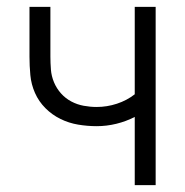

<svg xmlns="http://www.w3.org/2000/svg" viewBox="-20 -540 540 560"><path d="M373 0V-199Q348 -186 319.5 -179Q291 -172 262 -172Q235 -172 208 -176.5Q181 -181 156.5 -193Q132 -205 112.5 -224.5Q93 -244 82 -269Q71 -294 68.5 -321Q66 -348 66 -375V-520H127V-375Q127 -356 128.5 -337Q130 -318 137.5 -300Q145 -282 158 -267.5Q171 -253 188 -244Q205 -235 224 -231.5Q243 -228 262 -228Q292 -228 321 -237.5Q350 -247 373 -265V-520H434V0Z"/></svg>

Font: Iosevka Term Curly Light
Style: Regular
Weight: 300
Designer: Belleve Invis
Foundry: Belleve Invis
Version: Version 32.3.0